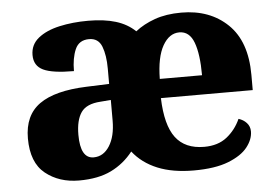

<svg xmlns="http://www.w3.org/2000/svg" viewBox="-44 -609 978 679"><g transform="rotate(-5 444.5 -270.0)"><path d="M211 10Q140 10 91.5 -29Q43 -68 43 -154Q43 -236 98 -275Q153 -314 265 -318L346 -321V-375Q346 -423 334 -454Q322 -485 289 -485Q253 -485 239.5 -454Q226 -423 226 -377Q150 -377 117.5 -392.5Q85 -408 85 -446Q85 -483 113.5 -506Q142 -529 189 -539.5Q236 -550 291 -550Q348 -550 389 -537.5Q430 -525 458 -498Q487 -521 527.5 -535.5Q568 -550 622 -550Q723 -550 786.5 -489Q850 -428 850 -309V-255H524Q527 -159 560.5 -114.5Q594 -70 662 -70Q711 -70 742.5 -95Q774 -120 791 -158Q808 -153 819.5 -140.5Q831 -128 831 -110Q831 -82 809.5 -54.5Q788 -27 741 -8.5Q694 10 618 10Q543 10 489.5 -12Q436 -34 403 -76Q371 -35 325 -12.5Q279 10 211 10ZM676 -323Q676 -398 660.5 -439.5Q645 -481 609 -481Q573 -481 550 -440.5Q527 -400 526 -323ZM269 -67Q304 -67 325.5 -101Q347 -135 347 -191V-264L310 -261Q260 -258 241 -230.5Q222 -203 222 -151Q222 -67 269 -67Z"/></g></svg>

Font: Noto Serif Devanagari ExtraBold
Style: Regular
Weight: 800
Designer: Universal Thirst, Indian Type Foundry and the Monotype Design Team
Foundry: Monotype Imaging Inc.
Version: Version 2.004; ttfautohint (v1.8.4.7-5d5b)